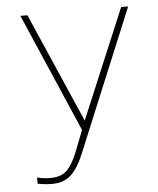

<svg xmlns="http://www.w3.org/2000/svg" viewBox="-50 -524 631 765"><g transform="rotate(-5 265.5 -141.0)"><path d="M491 -480 257 85Q233 144 204 171Q175 198 129 198Q97 198 70 192V167Q92 174 123 174Q166 174 189 151.5Q212 129 232 79L265 -6L60 -480H88L279 -42L463 -480Z"/></g></svg>

Font: Prompt Thin
Style: Regular
Weight: 100
Designer: Katatrad Team
Foundry: CadsonDemak
Version: Version 1.030